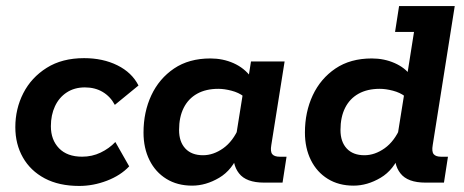

<svg xmlns="http://www.w3.org/2000/svg" viewBox="-20 -603 1532 634"><path d="M241.5 11Q174.9 11 127.7 -14Q80.6 -39.1 55.6 -83.1Q30.6 -127.1 30.6 -183Q30.6 -243.7 57 -295.4Q83.4 -347 134.2 -379Q184.9 -411 257.8 -411Q319.8 -411 367.7 -387.3Q415.6 -363.5 437.3 -320.7L359.2 -256.7Q344.5 -284.2 319.2 -299.3Q293.9 -314.4 260.3 -314.4Q225.7 -314.4 200.3 -297.7Q174.9 -281 161.5 -252.1Q148 -223.2 148 -186.1Q148 -141.2 174.9 -113.4Q201.8 -85.6 251.2 -85.6Q284 -85.6 312.2 -99.1Q340.4 -112.6 360.9 -134.1L406.6 -53.7Q378.1 -23.5 333.1 -6.3Q288 11 241.5 11Z M614.4 10Q565.6 10 529.5 -12.3Q493.3 -34.6 473.6 -74.3Q453.9 -114.1 453.9 -165.3Q453.9 -233 479.7 -288.3Q505.6 -343.5 554.8 -376.8Q604 -410 674.8 -410Q716 -410 751.4 -394.3Q786.8 -378.5 809.5 -347.8L798.5 -335L808.8 -400H919.8L875.9 -124.2Q872.1 -102.3 879.1 -93.9Q886.1 -85.5 903.6 -85.5H926.2L913 0H852Q792.9 0 769.2 -30.6Q745.5 -61.1 752.5 -107.4L755.2 -125.8L769.8 -99Q747.7 -41.9 703.8 -16Q659.8 10 614.4 10ZM650.4 -90.4Q684.6 -90.4 717.1 -113.4Q749.6 -136.5 769.5 -183.1L758.5 -147.4L784.2 -308.1L784.4 -284.8Q768.2 -297.3 744.5 -303.5Q720.9 -309.7 701 -309.7Q659.9 -309.7 630.9 -293.5Q601.9 -277.3 586.6 -246.9Q571.3 -216.4 571.3 -173.8Q571.3 -134.7 592.1 -112.5Q612.8 -90.4 650.4 -90.4Z M1147.4 10Q1098.6 10 1062.5 -12.3Q1026.3 -34.6 1006.6 -74.3Q986.9 -114.1 986.9 -165.3Q986.9 -233 1012.7 -288.3Q1038.6 -343.5 1087.8 -376.8Q1137 -410 1207.8 -410Q1248.3 -410 1282.9 -394.8Q1317.5 -379.6 1336.2 -353.3L1321.4 -335L1347.1 -497.5H1284.5L1297.8 -583H1481.6L1408.9 -124.2Q1405.1 -102.3 1412.1 -93.9Q1419.1 -85.5 1436.6 -85.5H1459.2L1446 0H1385Q1325.9 0 1302.2 -30.6Q1278.5 -61.1 1285.5 -107.4L1288.2 -125.8L1302.8 -99Q1280.7 -41.9 1236.8 -16Q1192.8 10 1147.4 10ZM1183.4 -90.4Q1217.6 -90.4 1250.1 -113.4Q1282.6 -136.5 1302.5 -183.1L1291.5 -147.4L1317.2 -308.1L1317.4 -284.8Q1301.2 -297.3 1277.5 -303.5Q1253.9 -309.7 1234 -309.7Q1192.9 -309.7 1163.9 -293.5Q1134.9 -277.3 1119.6 -246.9Q1104.3 -216.4 1104.3 -173.8Q1104.3 -134.7 1125.1 -112.5Q1145.8 -90.4 1183.4 -90.4Z"/></svg>

Font: Rokkitt SemiBold
Style: Italic
Weight: 600
Italic angle: -9°
Designer: Vernon Adams
Foundry: Vernon Adams
Version: Version 3.103